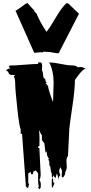

<svg xmlns="http://www.w3.org/2000/svg" viewBox="-20 -1185 651 1369"><path d="M271 -812.5 224.1 -808.6 90.3 -1109.4Q96.7 -1109.4 130.1 -1134Q163.6 -1158.7 164.6 -1159.7L167 -1158.2L174.8 -1164.6L225.6 -1108.4L224.1 -1106.4L236.8 -1090.8L238.8 -1091.8Q267.6 -1022.9 311.5 -958Q332.5 -983.4 356.9 -1025.1Q381.3 -1066.9 405.5 -1103.8Q429.7 -1140.6 457 -1164.6L464.8 -1158.2L467.3 -1159.7L543 -1086.9L399.9 -808.6L402.8 -807.1L394.5 -805.2Q383.8 -805.2 342.3 -812.5V-813.5Q307.1 -816.4 288.6 -816.4L282.7 -810.5Q277.8 -812.5 271 -812.5ZM283.7 -809.6Q283.7 -809.6 281.2 -809.6L282.7 -810.5Q283.2 -810.5 283.7 -809.6ZM304.7 -95.2 296.4 -163.1 278.8 -186V-219.7Q265.1 -239.7 258.3 -259.3Q261.7 -222.7 261.7 -200.2Q261.7 -177.7 261.2 -161.4Q260.7 -145 260.7 -140.6Q257.8 -143.6 254.9 -143.6Q252 -143.6 252 -129.9H260.7L270 57.6Q270 84.5 260.7 96.7Q271 112.3 271 130.9Q271 149.4 270 153.3L260.7 164.6L252 153.3L256.8 143.1Q251.5 129.4 251.5 94.5Q251.5 59.6 252 51.8L235.4 29.3L216.3 39.6V51.8L208 60.5L199.7 51.8V39.6L181.6 51.8V119.6L188 130.4L181.6 143.1Q183.6 144 183.6 146.7Q183.6 149.4 180.9 152.3Q178.2 155.3 176.3 155.3Q174.3 155.3 172.4 153.3L164.6 143.1L137.2 -230.5H127.4V-265.1Q118.2 -276.4 103.3 -412.1Q88.4 -547.9 88.4 -586.9Q88.4 -626 78.1 -638.7L87.9 -649.4Q52.7 -649.4 47.4 -655.5Q42 -661.6 41 -666Q37.6 -677.2 22 -683.1L39.6 -694.8H48.8Q49.8 -695.8 49.8 -698.5Q49.8 -701.2 47.9 -704.3Q45.9 -707.5 44.7 -707.5Q43.5 -707.5 42 -705.6L48.8 -717.8Q85 -717.8 152.3 -723.4Q219.7 -729 252 -729V-739.7H270Q280.3 -739.7 280.3 -709L278.8 -683.1Q284.2 -676.3 285.9 -661.9Q287.6 -647.5 289.1 -637.2Q290.5 -627 296.4 -627L304.7 -615.2V-605.5L313.5 -592.8H304.7L323.2 -570.3Q323.2 -557.1 336.4 -517.3Q349.6 -477.5 358.4 -457L362.3 -596.2Q362.3 -678.7 331.1 -739.7H340.3Q362.3 -739.7 412.4 -729.2Q462.4 -718.8 492.2 -718.8Q522 -718.8 533.7 -705.6L561 -707.5Q564.5 -707.5 577.1 -701.4Q589.8 -695.3 591.3 -694.8Q571.3 -693.8 533.2 -641.1Q516.6 -618.2 514.2 -615.2Q514.2 -546.9 495.8 -424.8Q477.5 -302.7 474.1 -265.1L464.8 -73.7Q453.6 -59.6 453.6 -36.6L456.1 3.4Q456.1 24.4 445.8 39.6Q445.8 57.6 439 66.4Q432.1 75.2 428.7 82L419.9 74.2L421.9 32.2Q421.9 29.3 410.6 6.8Q401.9 24.4 401.9 34.7Q401.9 44.9 410.6 63.5Q399.4 72.3 393.1 96.7L394 87.9Q394 69.3 385.3 51.8L375 85.9L358.4 63.5V82L349.1 74.2V51.8Q343.8 44.9 342.3 30.3Q340.8 15.6 339.1 5.4Q337.4 -4.9 331.1 -4.9L332 -26.9Q332 -36.6 323.2 -49.8H331.1Q319.8 -65.4 316.7 -75.2Q313.5 -85 313.5 -106ZM367.2 119.6Q367.2 130.9 358.4 143.1V153.3Q355 153.3 352.1 150.1Q349.1 147 349.1 143.1V103Q349.1 85.9 358.4 85.9V96.7Q358.4 119.6 367.2 119.6Z"/></svg>

Font: Butcherman
Style: Regular
Weight: 400
Version: Version 001.004